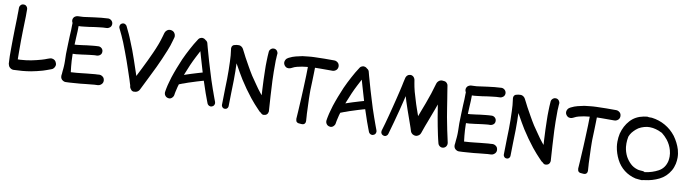

<svg xmlns="http://www.w3.org/2000/svg" viewBox="-34 -1496 8216 2287"><g transform="rotate(10 4074.0 -352.5)"><path d="M75.2 -5.9C80.1 2.9 88.9 10.7 99.6 17.6C109.4 23.4 119.1 26.4 129.9 26.4H131.8C168 25.4 203.1 23.4 237.3 20.5C272.5 17.6 307.6 12.7 342.8 6.8C365.2 2.9 388.7 -2 411.1 -7.8L478.5 -25.4C485.4 -27.3 492.2 -29.3 499 -32.2C505.9 -34.2 512.7 -36.1 519.5 -39.1C529.3 -42 539.1 -45.9 548.8 -49.8C558.6 -52.7 568.4 -56.6 578.1 -60.5C588.9 -63.5 597.7 -70.3 605.5 -81.1C612.3 -90.8 617.2 -100.6 619.1 -111.3C620.1 -114.3 620.1 -117.2 620.1 -120.1C620.1 -127.9 618.2 -135.7 614.3 -144.5C610.4 -156.2 603.5 -166 594.7 -172.9C585.9 -179.7 576.2 -183.6 564.5 -185.5C561.5 -186.5 558.6 -186.5 555.7 -186.5C546.9 -186.5 538.1 -184.6 530.3 -181.6C521.5 -178.7 513.7 -175.8 504.9 -172.9L479.5 -163.1C473.6 -161.1 467.8 -159.2 460.9 -157.2C455.1 -155.3 449.2 -153.3 442.4 -151.4C422.9 -145.5 403.3 -140.6 382.8 -135.7C362.3 -130.9 341.8 -126 321.3 -122.1C299.8 -118.2 278.3 -115.2 257.8 -112.3C236.3 -109.4 214.8 -107.4 192.4 -106.4C182.6 -105.5 172.9 -105.5 162.1 -105.5H161.1C160.2 -133.8 160.2 -162.1 160.2 -190.4V-263.7V-337.9C161.1 -374 161.1 -410.2 162.1 -446.3L165 -554.7C166 -566.4 166 -578.1 166 -589.8C166 -602.5 166 -614.3 167 -626V-712.9C167 -720.7 165 -728.5 160.2 -737.3C155.3 -745.1 149.4 -751 142.6 -755.9C135.7 -759.8 127 -761.7 118.2 -761.7C108.4 -761.7 99.6 -759.8 92.8 -755.9C85.9 -751 80.1 -745.1 75.2 -737.3C70.3 -728.5 68.4 -720.7 68.4 -712.9V-669.9C67.4 -655.3 67.4 -641.6 67.4 -627.9V-592.8C66.4 -580.1 66.4 -568.4 66.4 -556.6L63.5 -448.2L61.5 -338.9C60.5 -303.7 60.5 -268.6 60.5 -233.4V-127L64.5 -37.1C65.4 -30.3 67.4 -24.4 70.3 -17.6C71.3 -13.7 73.2 -9.8 75.2 -5.9Z M713.9 30.3C718.8 39.1 726.6 46.9 737.3 52.7C747.1 58.6 756.8 61.5 766.6 61.5H767.6C797.9 60.5 828.1 59.6 858.4 56.6C887.7 54.7 918 52.7 948.2 49.8C968.8 46.9 989.3 44.9 1009.8 43L1071.3 37.1L1090.8 35.2C1096.7 34.2 1102.5 34.2 1109.4 33.2C1117.2 32.2 1125 32.2 1131.8 32.2C1139.6 31.2 1147.5 31.2 1154.3 31.2C1165 30.3 1174.8 27.3 1184.6 20.5C1195.3 13.7 1202.1 5.9 1207 -2.9C1211.9 -11.7 1213.9 -20.5 1213.9 -31.2V-34.2C1212.9 -45.9 1210 -56.6 1205.1 -65.4C1199.2 -74.2 1191.4 -81.1 1180.7 -86.9C1171.9 -91.8 1162.1 -94.7 1152.3 -94.7H1149.4L1124 -92.8C1115.2 -91.8 1107.4 -91.8 1098.6 -91.8L1079.1 -89.8C1072.3 -88.9 1065.4 -88.9 1058.6 -87.9L997.1 -82C976.6 -79.1 956.1 -77.1 935.5 -75.2L877 -69.3L818.4 -65.4C815.4 -65.4 812.5 -65.4 809.6 -64.5C806.6 -86.9 803.7 -109.4 801.8 -131.8C796.9 -176.8 794.9 -222.7 793.9 -269.5V-285.2H800.8C807.6 -285.2 815.4 -285.2 822.3 -286.1C827.1 -287.1 833 -287.1 838.9 -287.1L854.5 -289.1L904.3 -294.9C920.9 -297.9 937.5 -299.8 954.1 -301.8L1001 -307.6C1015.6 -309.6 1031.2 -311.5 1046.9 -312.5C1052.7 -312.5 1058.6 -312.5 1064.5 -313.5H1082C1091.8 -314.5 1101.6 -317.4 1110.4 -322.3C1119.1 -327.1 1126 -334 1130.9 -341.8C1135.7 -349.6 1137.7 -359.4 1137.7 -370.1C1137.7 -380.9 1135.7 -389.6 1130.9 -397.5C1126 -406.2 1119.1 -413.1 1110.4 -418C1101.6 -422.9 1093.8 -425.8 1085 -425.8H1082C1058.6 -424.8 1035.2 -423.8 1010.7 -420.9C987.3 -418 963.9 -416 939.5 -413.1C922.9 -410.2 907.2 -408.2 890.6 -406.2L841.8 -400.4C836.9 -399.4 832 -399.4 827.1 -398.4C822.3 -398.4 817.4 -398.4 812.5 -397.5C806.6 -397.5 801.8 -397.5 796.9 -396.5C797.9 -425.8 799.8 -455.1 800.8 -484.4C801.8 -496.1 801.8 -507.8 802.7 -520.5C803.7 -532.2 803.7 -543.9 804.7 -556.6C805.7 -576.2 805.7 -595.7 805.7 -615.2V-622.1C814.5 -622.1 824.2 -622.1 834 -623L853.5 -625C859.4 -626 865.2 -626 872.1 -627C890.6 -628.9 910.2 -630.9 929.7 -633.8C949.2 -636.7 968.8 -639.6 987.3 -642.6C1005.9 -645.5 1023.4 -647.5 1042 -649.4C1059.6 -652.3 1077.1 -654.3 1095.7 -655.3C1102.5 -656.2 1110.4 -656.2 1117.2 -656.2C1124 -657.2 1131.8 -657.2 1138.7 -657.2C1148.4 -657.2 1158.2 -660.2 1167 -666C1176.8 -670.9 1183.6 -677.7 1188.5 -685.5C1193.4 -694.3 1196.3 -704.1 1196.3 -714.8C1196.3 -725.6 1193.4 -735.4 1188.5 -743.2C1183.6 -752 1176.8 -758.8 1167 -764.6C1158.2 -769.5 1149.4 -772.5 1140.6 -772.5H1138.7C1110.4 -771.5 1083 -769.5 1054.7 -766.6C1027.3 -763.7 1000 -760.7 971.7 -756.8C953.1 -753.9 933.6 -752 914.1 -749L857.4 -741.2C851.6 -740.2 845.7 -740.2 840.8 -739.3C835 -738.3 829.1 -738.3 823.2 -738.3C815.4 -737.3 807.6 -737.3 799.8 -737.3C792 -736.3 784.2 -736.3 776.4 -736.3C766.6 -735.4 756.8 -732.4 748 -727.5C738.3 -722.7 731.4 -715.8 726.6 -707C721.7 -698.2 718.8 -689.5 718.8 -678.7C718.8 -668 721.7 -658.2 726.6 -649.4C727.5 -648.4 727.5 -647.5 728.5 -646.5C728.5 -636.7 728.5 -627 727.5 -617.2C727.5 -598.6 727.5 -579.1 726.6 -559.6C725.6 -547.9 725.6 -536.1 724.6 -523.4L722.7 -488.3C721.7 -451.2 719.7 -414.1 718.8 -377.9C717.8 -341.8 716.8 -304.7 715.8 -268.6C715.8 -239.3 716.8 -210 717.8 -181.6V-177.7V-150.4C716.8 -140.6 716.8 -130.9 716.8 -122.1C715.8 -112.3 715.8 -102.5 714.8 -93.8C713.9 -84 712.9 -74.2 711.9 -65.4C711.9 -61.5 711.9 -57.6 710.9 -53.7C710.9 -49.8 710.9 -45.9 710 -43C709 -38.1 709 -32.2 709 -27.3L707 -15.6C706.1 -10.7 706.1 -5.9 706.1 -1C706.1 10.7 709 21.5 713.9 30.3Z M1544.9 3.9C1545.9 4.9 1546.9 6.8 1547.9 7.8C1550.8 12.7 1554.7 17.6 1559.6 22.5C1565.4 27.3 1572.3 31.2 1579.1 32.2C1582 33.2 1584 33.2 1586.9 33.2C1589.8 33.2 1593.8 33.2 1596.7 32.2H1604.5C1615.2 31.2 1625 27.3 1635.7 20.5C1645.5 13.7 1652.3 4.9 1657.2 -4.9C1681.6 -54.7 1707 -104.5 1731.4 -154.3L1804.7 -303.7C1821.3 -339.8 1837.9 -375 1853.5 -411.1C1869.1 -447.3 1884.8 -483.4 1899.4 -520.5L1922.9 -583C1927.7 -600.6 1933.6 -618.2 1938.5 -634.8C1943.4 -651.4 1948.2 -668.9 1953.1 -685.5C1954.1 -690.4 1955.1 -696.3 1955.1 -701.2C1955.1 -707 1954.1 -712.9 1952.1 -719.7C1948.2 -731.4 1942.4 -741.2 1934.6 -749C1927.7 -755.9 1918 -761.7 1905.3 -764.6C1899.4 -765.6 1893.6 -766.6 1887.7 -766.6C1882.8 -766.6 1877 -765.6 1872.1 -764.6C1861.3 -761.7 1852.5 -755.9 1843.8 -747.1C1835 -738.3 1829.1 -728.5 1826.2 -717.8C1822.3 -703.1 1818.4 -687.5 1813.5 -672.9C1809.6 -658.2 1804.7 -642.6 1799.8 -627.9L1790 -598.6C1786.1 -588.9 1782.2 -579.1 1779.3 -569.3C1765.6 -533.2 1751 -498 1735.4 -463.9C1719.7 -429.7 1704.1 -394.5 1687.5 -360.4L1636.7 -256.8C1620.1 -222.7 1602.5 -189.5 1585.9 -156.2C1583 -165 1580.1 -174.8 1577.1 -183.6C1559.6 -237.3 1542 -290 1523.4 -342.8C1510.7 -378.9 1498 -416 1484.4 -452.1C1470.7 -488.3 1456.1 -523.4 1441.4 -559.6C1436.5 -572.3 1431.6 -584 1426.8 -595.7C1421.9 -608.4 1416 -620.1 1411.1 -631.8L1368.2 -721.7C1365.2 -728.5 1359.4 -733.4 1352.5 -738.3C1345.7 -743.2 1338.9 -745.1 1331.1 -746.1C1324.2 -746.1 1316.4 -744.1 1309.6 -741.2C1301.8 -737.3 1295.9 -732.4 1292 -726.6C1288.1 -719.7 1286.1 -712.9 1285.2 -704.1V-701.2C1285.2 -694.3 1286.1 -687.5 1289.1 -682.6C1295.9 -668 1302.7 -654.3 1309.6 -639.6C1316.4 -625 1323.2 -611.3 1330.1 -596.7C1335 -585 1339.8 -573.2 1344.7 -562.5L1360.4 -527.3C1375 -492.2 1388.7 -457 1401.4 -420.9C1415 -385.7 1427.7 -350.6 1440.4 -314.5C1453.1 -278.3 1464.8 -242.2 1477.5 -206.1C1489.3 -169.9 1501 -133.8 1513.7 -97.7L1529.3 -46.9C1530.3 -42 1532.2 -38.1 1534.2 -33.2V-27.3C1535.2 -14.6 1539.1 -4.9 1544.9 3.9Z M2462.9 -22.5 2478.5 18.6C2481.4 25.4 2485.4 32.2 2492.2 37.1C2499 43 2506.8 45.9 2513.7 46.9C2516.6 47.9 2518.6 47.9 2520.5 47.9C2526.4 47.9 2532.2 46.9 2537.1 43.9C2545.9 41 2551.8 37.1 2556.6 30.3C2561.5 24.4 2564.5 17.6 2565.4 8.8C2566.4 5.9 2566.4 3.9 2566.4 1C2566.4 -4.9 2565.4 -9.8 2563.5 -14.6C2558.6 -27.3 2553.7 -41 2548.8 -53.7C2543.9 -67.4 2539.1 -81.1 2534.2 -93.8L2522.5 -127L2510.7 -159.2L2475.6 -262.7C2464.8 -297.9 2454.1 -333 2443.4 -367.2C2431.6 -403.3 2420.9 -440.4 2410.2 -476.6C2399.4 -513.7 2389.6 -550.8 2378.9 -586.9C2374 -603.5 2369.1 -621.1 2364.3 -638.7C2359.4 -656.2 2355.5 -673.8 2350.6 -690.4C2348.6 -697.3 2344.7 -704.1 2337.9 -710.9C2334 -714.8 2330.1 -717.8 2325.2 -719.7C2322.3 -722.7 2319.3 -724.6 2316.4 -727.5C2307.6 -734.4 2298.8 -737.3 2289.1 -738.3C2287.1 -739.3 2285.2 -739.3 2283.2 -739.3C2275.4 -739.3 2267.6 -737.3 2258.8 -733.4C2249 -729.5 2241.2 -723.6 2236.3 -714.8C2208 -671.9 2181.6 -627.9 2158.2 -583C2133.8 -538.1 2111.3 -492.2 2089.8 -445.3C2073.2 -407.2 2057.6 -368.2 2043 -330.1C2028.3 -291 2013.7 -252 2001 -212.9C1994.1 -190.4 1987.3 -167 1981.4 -144.5C1974.6 -122.1 1969.7 -99.6 1964.8 -76.2C1962.9 -67.4 1960.9 -59.6 1960 -50.8C1959 -42 1958 -34.2 1956.1 -25.4V-18.6C1956.1 -11.7 1958 -3.9 1960.9 3.9C1965.8 13.7 1971.7 21.5 1979.5 27.3C1987.3 33.2 1997.1 37.1 2007.8 38.1C2010.7 39.1 2013.7 39.1 2016.6 39.1C2023.4 39.1 2030.3 37.1 2037.1 34.2C2045.9 30.3 2052.7 23.4 2059.6 14.6C2066.4 5.9 2070.3 -2.9 2071.3 -12.7C2072.3 -19.5 2073.2 -25.4 2074.2 -32.2L2078.1 -51.8C2082 -73.2 2086.9 -93.8 2092.8 -114.3L2102.5 -146.5C2104.5 -147.5 2106.4 -147.5 2108.4 -148.4L2143.6 -162.1C2148.4 -164.1 2154.3 -166 2159.2 -167C2174.8 -172.9 2190.4 -178.7 2207 -184.6L2255.9 -200.2C2273.4 -206.1 2291 -211.9 2307.6 -216.8L2360.4 -232.4C2369.1 -234.4 2377 -236.3 2385.7 -239.3H2387.7L2435.5 -96.7C2439.5 -85.9 2443.4 -74.2 2448.2 -62.5C2453.1 -49.8 2458 -36.1 2462.9 -22.5ZM2150.4 -287.1C2165 -323.2 2179.7 -360.4 2195.3 -396.5C2210 -430.7 2226.6 -463.9 2243.2 -497.1C2256.8 -524.4 2271.5 -551.8 2286.1 -579.1C2293 -553.7 2300.8 -528.3 2307.6 -503.9C2323.2 -449.2 2338.9 -394.5 2355.5 -340.8L2357.4 -334C2340.8 -329.1 2323.2 -324.2 2306.6 -319.3C2279.3 -311.5 2252.9 -303.7 2226.6 -294.9C2210 -290 2192.4 -284.2 2175.8 -278.3C2165 -274.4 2153.3 -270.5 2142.6 -266.6C2145.5 -273.4 2147.5 -280.3 2150.4 -287.1Z M2907.2 -231.4C2931.6 -199.2 2956.1 -166 2980.5 -133.8C2989.3 -123 2998 -113.3 3006.8 -102.5C3015.6 -91.8 3024.4 -82 3033.2 -71.3C3043.9 -58.6 3055.7 -45.9 3068.4 -33.2L3103.5 3.9C3108.4 8.8 3113.3 12.7 3120.1 15.6C3126 22.5 3132.8 28.3 3139.6 32.2C3144.5 35.2 3150.4 37.1 3157.2 37.1C3160.2 37.1 3163.1 37.1 3166 36.1C3176.8 35.2 3185.5 32.2 3192.4 27.3C3199.2 22.5 3205.1 15.6 3209 6.8C3211.9 -1 3213.9 -8.8 3214.8 -16.6C3214.8 -17.6 3214.8 -19.5 3213.9 -20.5C3209 -80.1 3205.1 -140.6 3202.1 -200.2C3198.2 -259.8 3195.3 -319.3 3192.4 -379.9C3191.4 -416 3190.4 -453.1 3189.5 -489.3V-626C3190.4 -635.7 3190.4 -645.5 3191.4 -654.3C3191.4 -662.1 3191.4 -669.9 3192.4 -678.7C3193.4 -686.5 3193.4 -694.3 3194.3 -703.1C3195.3 -705.1 3195.3 -707 3195.3 -710C3195.3 -716.8 3193.4 -722.7 3190.4 -729.5C3186.5 -738.3 3181.6 -746.1 3174.8 -751C3168 -756.8 3159.2 -760.7 3149.4 -761.7H3141.6C3134.8 -761.7 3127.9 -760.7 3122.1 -757.8C3114.3 -754.9 3107.4 -749 3100.6 -741.2C3093.8 -733.4 3090.8 -724.6 3089.8 -715.8L3085.9 -657.2C3085 -647.5 3085 -637.7 3085 -627.9C3084 -618.2 3084 -608.4 3084 -598.6C3083 -580.1 3083 -561.5 3083 -543C3083 -524.4 3083 -505.9 3084 -487.3C3085 -450.2 3085.9 -413.1 3086.9 -375L3092.8 -248L3096.7 -189.5L3079.1 -210C3054.7 -240.2 3032.2 -270.5 3010.7 -302.7C2988.3 -334 2966.8 -365.2 2945.3 -397.5C2924.8 -430.7 2904.3 -463.9 2885.7 -498C2867.2 -531.2 2847.7 -565.4 2829.1 -599.6C2820.3 -615.2 2812.5 -630.9 2804.7 -647.5C2795.9 -663.1 2788.1 -678.7 2780.3 -694.3C2775.4 -704.1 2767.6 -711.9 2757.8 -718.8C2748 -725.6 2738.3 -728.5 2727.5 -729.5C2723.6 -729.5 2719.7 -729.5 2716.8 -728.5H2711.9C2707 -728.5 2703.1 -728.5 2699.2 -727.5C2697.3 -726.6 2695.3 -726.6 2692.4 -726.6L2686.5 -724.6H2684.6C2684.6 -723.6 2684.6 -723.6 2683.6 -723.6H2680.7C2677.7 -722.7 2675.8 -722.7 2673.8 -721.7C2667 -720.7 2661.1 -717.8 2656.2 -713.9C2650.4 -709 2646.5 -703.1 2643.6 -696.3C2641.6 -691.4 2640.6 -685.5 2640.6 -679.7V-675.8C2641.6 -662.1 2643.6 -648.4 2645.5 -633.8C2647.5 -620.1 2649.4 -606.4 2650.4 -591.8L2654.3 -521.5C2656.2 -485.4 2657.2 -450.2 2657.2 -414.1V-306.6C2656.2 -270.5 2655.3 -235.4 2654.3 -199.2C2653.3 -163.1 2653.3 -127 2652.3 -90.8C2651.4 -74.2 2651.4 -58.6 2651.4 -43C2651.4 -26.4 2651.4 -10.7 2650.4 5.9C2650.4 12.7 2652.3 18.6 2656.2 25.4C2660.2 32.2 2665 37.1 2670.9 41C2676.8 43.9 2683.6 45.9 2691.4 45.9C2699.2 45.9 2706.1 43.9 2711.9 41C2717.8 37.1 2722.7 32.2 2726.6 25.4C2729.5 18.6 2731.4 12.7 2731.4 5.9L2734.4 -149.4L2738.3 -305.7V-415L2735.4 -511.7C2740.2 -502.9 2746.1 -493.2 2751 -484.4C2779.3 -432.6 2808.6 -382.8 2838.9 -333C2861.3 -298.8 2883.8 -264.6 2907.2 -231.4Z M3302.7 -589.8C3309.6 -580.1 3317.4 -572.3 3326.2 -567.4C3334 -563.5 3342.8 -561.5 3353.5 -561.5H3357.4C3369.1 -562.5 3379.9 -565.4 3388.7 -570.3L3396.5 -574.2C3414.1 -584 3432.6 -590.8 3452.1 -595.7C3471.7 -600.6 3491.2 -604.5 3511.7 -608.4C3532.2 -611.3 3553.7 -614.3 3575.2 -616.2H3580.1C3579.1 -582 3579.1 -546.9 3578.1 -511.7C3577.1 -460 3575.2 -409.2 3572.3 -357.4C3571.3 -321.3 3569.3 -286.1 3567.4 -251C3565.4 -214.8 3563.5 -179.7 3561.5 -144.5C3560.5 -131.8 3560.5 -120.1 3559.6 -108.4L3557.6 -73.2L3554.7 -29.3C3553.7 -14.6 3552.7 1 3551.8 15.6C3551.8 19.5 3552.7 23.4 3553.7 27.3C3553.7 32.2 3554.7 37.1 3556.6 42C3559.6 47.9 3563.5 52.7 3569.3 56.6C3575.2 60.5 3581.1 62.5 3586.9 63.5H3591.8C3592.8 64.5 3594.7 64.5 3596.7 64.5H3601.6C3604.5 65.4 3607.4 65.4 3610.4 65.4C3613.3 65.4 3616.2 65.4 3619.1 66.4H3629.9C3632.8 66.4 3636.7 66.4 3640.6 65.4C3641.6 64.5 3642.6 64.5 3643.6 64.5C3644.5 63.5 3645.5 63.5 3646.5 63.5C3653.3 61.5 3658.2 57.6 3662.1 51.8C3667 45.9 3668.9 40 3669.9 33.2V29.3C3670.9 26.4 3670.9 23.4 3670.9 20.5L3668.9 -8.8C3668 -19.5 3668 -29.3 3667 -39.1L3665 -64.5C3665 -73.2 3665 -82 3664.1 -90.8L3661.1 -169.9L3658.2 -249C3658.2 -271.5 3658.2 -293 3657.2 -315.4V-346.7V-353.5C3659.2 -389.6 3660.2 -424.8 3661.1 -460.9C3662.1 -497.1 3663.1 -532.2 3664.1 -568.4C3665 -585 3665 -600.6 3665 -617.2V-622.1C3685.5 -623 3705.1 -623 3725.6 -623H3877.9C3888.7 -623 3898.4 -626 3908.2 -631.8C3918.9 -637.7 3926.8 -645.5 3931.6 -654.3C3936.5 -663.1 3939.5 -673.8 3939.5 -685.5C3939.5 -697.3 3936.5 -708 3931.6 -716.8C3926.8 -725.6 3918.9 -733.4 3908.2 -739.3C3898.4 -745.1 3888.7 -748 3877.9 -748H3755.9C3715.8 -747.1 3674.8 -746.1 3634.8 -745.1C3611.3 -744.1 3587.9 -743.2 3564.5 -740.2C3541 -738.3 3517.6 -735.4 3494.1 -732.4C3467.8 -727.5 3441.4 -721.7 3416 -714.8C3389.6 -708 3365.2 -699.2 3340.8 -686.5C3337.9 -685.5 3334 -683.6 3331.1 -681.6L3322.3 -675.8C3313.5 -670.9 3305.7 -663.1 3300.8 -652.3C3295.9 -642.6 3293 -632.8 3293 -623V-621.1C3293 -610.4 3295.9 -600.6 3302.7 -589.8Z M4415 -22.5 4430.7 18.6C4433.6 25.4 4437.5 32.2 4444.3 37.1C4451.2 43 4459 45.9 4465.8 46.9C4468.8 47.9 4470.7 47.9 4472.7 47.9C4478.5 47.9 4484.4 46.9 4489.3 43.9C4498 41 4503.9 37.1 4508.8 30.3C4513.7 24.4 4516.6 17.6 4517.6 8.8C4518.6 5.9 4518.6 3.9 4518.6 1C4518.6 -4.9 4517.6 -9.8 4515.6 -14.6C4510.7 -27.3 4505.9 -41 4501 -53.7C4496.1 -67.4 4491.2 -81.1 4486.3 -93.8L4474.6 -127L4462.9 -159.2L4427.7 -262.7C4417 -297.9 4406.2 -333 4395.5 -367.2C4383.8 -403.3 4373 -440.4 4362.3 -476.6C4351.6 -513.7 4341.8 -550.8 4331.1 -586.9C4326.2 -603.5 4321.3 -621.1 4316.4 -638.7C4311.5 -656.2 4307.6 -673.8 4302.7 -690.4C4300.8 -697.3 4296.9 -704.1 4290 -710.9C4286.1 -714.8 4282.2 -717.8 4277.3 -719.7C4274.4 -722.7 4271.5 -724.6 4268.6 -727.5C4259.8 -734.4 4251 -737.3 4241.2 -738.3C4239.3 -739.3 4237.3 -739.3 4235.4 -739.3C4227.5 -739.3 4219.7 -737.3 4210.9 -733.4C4201.2 -729.5 4193.4 -723.6 4188.5 -714.8C4160.2 -671.9 4133.8 -627.9 4110.4 -583C4085.9 -538.1 4063.5 -492.2 4042 -445.3C4025.4 -407.2 4009.8 -368.2 3995.1 -330.1C3980.5 -291 3965.8 -252 3953.1 -212.9C3946.3 -190.4 3939.5 -167 3933.6 -144.5C3926.8 -122.1 3921.9 -99.6 3917 -76.2C3915 -67.4 3913.1 -59.6 3912.1 -50.8C3911.1 -42 3910.2 -34.2 3908.2 -25.4V-18.6C3908.2 -11.7 3910.2 -3.9 3913.1 3.9C3918 13.7 3923.8 21.5 3931.6 27.3C3939.5 33.2 3949.2 37.1 3960 38.1C3962.9 39.1 3965.8 39.1 3968.8 39.1C3975.6 39.1 3982.4 37.1 3989.3 34.2C3998 30.3 4004.9 23.4 4011.7 14.6C4018.6 5.9 4022.5 -2.9 4023.4 -12.7C4024.4 -19.5 4025.4 -25.4 4026.4 -32.2L4030.3 -51.8C4034.2 -73.2 4039.1 -93.8 4044.9 -114.3L4054.7 -146.5C4056.6 -147.5 4058.6 -147.5 4060.5 -148.4L4095.7 -162.1C4100.6 -164.1 4106.4 -166 4111.3 -167C4127 -172.9 4142.6 -178.7 4159.2 -184.6L4208 -200.2C4225.6 -206.1 4243.2 -211.9 4259.8 -216.8L4312.5 -232.4C4321.3 -234.4 4329.1 -236.3 4337.9 -239.3H4339.8L4387.7 -96.7C4391.6 -85.9 4395.5 -74.2 4400.4 -62.5C4405.3 -49.8 4410.2 -36.1 4415 -22.5ZM4102.5 -287.1C4117.2 -323.2 4131.8 -360.4 4147.5 -396.5C4162.1 -430.7 4178.7 -463.9 4195.3 -497.1C4209 -524.4 4223.6 -551.8 4238.3 -579.1C4245.1 -553.7 4252.9 -528.3 4259.8 -503.9C4275.4 -449.2 4291 -394.5 4307.6 -340.8L4309.6 -334C4293 -329.1 4275.4 -324.2 4258.8 -319.3C4231.4 -311.5 4205.1 -303.7 4178.7 -294.9C4162.1 -290 4144.5 -284.2 4127.9 -278.3C4117.2 -274.4 4105.5 -270.5 4094.7 -266.6C4097.7 -273.4 4099.6 -280.3 4102.5 -287.1Z M4920.9 -80.1C4921.9 -79.1 4921.9 -77.1 4921.9 -76.2C4924.8 -67.4 4929.7 -60.5 4934.6 -54.7C4941.4 -45.9 4951.2 -40 4962.9 -36.1C4970.7 -33.2 4978.5 -32.2 4986.3 -32.2C4989.3 -32.2 4993.2 -32.2 4997.1 -33.2C5007.8 -36.1 5017.6 -41 5027.3 -48.8C5036.1 -57.6 5043 -66.4 5045.9 -77.1C5050.8 -88.9 5054.7 -100.6 5058.6 -113.3C5063.5 -125 5067.4 -136.7 5071.3 -149.4C5075.2 -159.2 5079.1 -168.9 5082 -178.7C5085.9 -189.5 5089.8 -199.2 5093.8 -209C5104.5 -239.3 5116.2 -269.5 5127.9 -299.8C5138.7 -330.1 5150.4 -360.4 5162.1 -390.6C5168.9 -409.2 5174.8 -426.8 5181.6 -445.3L5188.5 -404.3L5206.1 -295.9C5212.9 -260.7 5218.8 -225.6 5225.6 -189.5L5247.1 -84C5251 -68.4 5254.9 -52.7 5257.8 -37.1L5269.5 9.8C5271.5 18.6 5276.4 27.3 5283.2 34.2C5290 42 5298.8 46.9 5307.6 49.8C5312.5 50.8 5316.4 51.8 5321.3 51.8C5326.2 51.8 5331.1 50.8 5336.9 49.8C5346.7 46.9 5354.5 43 5361.3 36.1C5368.2 29.3 5373 21.5 5376 10.7C5377 5.9 5377.9 2 5377.9 -2V-5.9C5377.9 -9.8 5377.9 -13.7 5377 -17.6C5365.2 -67.4 5354.5 -116.2 5344.7 -166C5334 -215.8 5324.2 -266.6 5315.4 -316.4C5309.6 -351.6 5303.7 -386.7 5297.9 -422.9C5292 -459 5286.1 -494.1 5281.2 -529.3L5275.4 -564.5C5273.4 -577.1 5271.5 -588.9 5269.5 -600.6C5267.6 -615.2 5265.6 -628.9 5262.7 -643.6C5260.7 -658.2 5258.8 -672.9 5255.9 -687.5C5254.9 -696.3 5251 -705.1 5244.1 -712.9C5237.3 -721.7 5229.5 -727.5 5220.7 -730.5C5215.8 -732.4 5210.9 -733.4 5205.1 -733.4H5201.2C5194.3 -734.4 5188.5 -735.4 5182.6 -735.4C5177.7 -735.4 5171.9 -734.4 5167 -733.4C5156.2 -730.5 5146.5 -724.6 5137.7 -715.8C5128.9 -707 5123 -697.3 5120.1 -686.5C5108.4 -644.5 5095.7 -602.5 5082 -560.5C5067.4 -518.6 5052.7 -477.5 5038.1 -435.5C5027.3 -405.3 5015.6 -376 5003.9 -345.7C4994.1 -320.3 4984.4 -293.9 4974.6 -267.6L4943.4 -356.4C4932.6 -387.7 4921.9 -418.9 4913.1 -451.2C4903.3 -482.4 4893.6 -513.7 4884.8 -545.9C4882.8 -554.7 4880.9 -564.5 4877.9 -574.2C4875 -584 4873 -593.8 4871.1 -603.5C4868.2 -617.2 4866.2 -630.9 4863.3 -645.5C4860.4 -660.2 4858.4 -673.8 4856.4 -687.5C4854.5 -696.3 4850.6 -705.1 4843.8 -713.9C4836.9 -722.7 4830.1 -728.5 4821.3 -731.4C4815.4 -734.4 4808.6 -735.4 4801.8 -735.4C4798.8 -735.4 4795.9 -735.4 4793 -734.4C4782.2 -733.4 4773.4 -729.5 4766.6 -723.6C4758.8 -717.8 4752.9 -710 4749 -700.2C4746.1 -695.3 4745.1 -690.4 4744.1 -685.5C4743.2 -682.6 4743.2 -680.7 4742.2 -677.7L4732.4 -634.8C4729.5 -620.1 4726.6 -606.4 4723.6 -591.8C4720.7 -580.1 4718.8 -568.4 4715.8 -557.6C4712.9 -545.9 4710.9 -534.2 4708 -523.4C4700.2 -489.3 4692.4 -456.1 4683.6 -421.9C4675.8 -387.7 4667 -354.5 4658.2 -320.3L4631.8 -217.8L4604.5 -116.2L4577.1 -22.5C4576.2 -18.6 4576.2 -14.6 4576.2 -11.7C4576.2 -7.8 4576.2 -3.9 4577.1 1C4580.1 8.8 4583 15.6 4587.9 20.5C4592.8 25.4 4599.6 29.3 4608.4 32.2C4613.3 33.2 4617.2 34.2 4622.1 34.2C4625 34.2 4627.9 34.2 4630.9 33.2C4637.7 31.2 4644.5 27.3 4650.4 21.5C4656.2 15.6 4660.2 8.8 4662.1 2C4676.8 -47.9 4690.4 -97.7 4704.1 -147.5C4717.8 -197.3 4731.4 -248 4744.1 -297.9C4752.9 -332 4760.7 -366.2 4769.5 -400.4C4776.4 -425.8 4782.2 -451.2 4788.1 -476.6C4793 -456.1 4798.8 -436.5 4805.7 -417L4837.9 -320.3C4847.7 -291 4857.4 -262.7 4868.2 -234.4C4878.9 -206.1 4888.7 -176.8 4898.4 -148.4C4902.3 -136.7 4906.2 -125 4910.2 -114.3C4913.1 -103.5 4917 -91.8 4920.9 -80.1Z M5470.7 30.3C5475.6 39.1 5483.4 46.9 5494.1 52.7C5503.9 58.6 5513.7 61.5 5523.4 61.5H5524.4C5554.7 60.5 5585 59.6 5615.2 56.6C5644.5 54.7 5674.8 52.7 5705.1 49.8C5725.6 46.9 5746.1 44.9 5766.6 43L5828.1 37.1L5847.7 35.2C5853.5 34.2 5859.4 34.2 5866.2 33.2C5874 32.2 5881.8 32.2 5888.7 32.2C5896.5 31.2 5904.3 31.2 5911.1 31.2C5921.9 30.3 5931.6 27.3 5941.4 20.5C5952.1 13.7 5959 5.9 5963.9 -2.9C5968.8 -11.7 5970.7 -20.5 5970.7 -31.2V-34.2C5969.7 -45.9 5966.8 -56.6 5961.9 -65.4C5956.1 -74.2 5948.2 -81.1 5937.5 -86.9C5928.7 -91.8 5918.9 -94.7 5909.2 -94.7H5906.2L5880.9 -92.8C5872.1 -91.8 5864.3 -91.8 5855.5 -91.8L5835.9 -89.8C5829.1 -88.9 5822.3 -88.9 5815.4 -87.9L5753.9 -82C5733.4 -79.1 5712.9 -77.1 5692.4 -75.2L5633.8 -69.3L5575.2 -65.4C5572.3 -65.4 5569.3 -65.4 5566.4 -64.5C5563.5 -86.9 5560.5 -109.4 5558.6 -131.8C5553.7 -176.8 5551.8 -222.7 5550.8 -269.5V-285.2H5557.6C5564.5 -285.2 5572.3 -285.2 5579.1 -286.1C5584 -287.1 5589.8 -287.1 5595.7 -287.1L5611.3 -289.1L5661.1 -294.9C5677.7 -297.9 5694.3 -299.8 5710.9 -301.8L5757.8 -307.6C5772.5 -309.6 5788.1 -311.5 5803.7 -312.5C5809.6 -312.5 5815.4 -312.5 5821.3 -313.5H5838.9C5848.6 -314.5 5858.4 -317.4 5867.2 -322.3C5876 -327.1 5882.8 -334 5887.7 -341.8C5892.6 -349.6 5894.5 -359.4 5894.5 -370.1C5894.5 -380.9 5892.6 -389.6 5887.7 -397.5C5882.8 -406.2 5876 -413.1 5867.2 -418C5858.4 -422.9 5850.6 -425.8 5841.8 -425.8H5838.9C5815.4 -424.8 5792 -423.8 5767.6 -420.9C5744.1 -418 5720.7 -416 5696.3 -413.1C5679.7 -410.2 5664.1 -408.2 5647.5 -406.2L5598.6 -400.4C5593.8 -399.4 5588.9 -399.4 5584 -398.4C5579.1 -398.4 5574.2 -398.4 5569.3 -397.5C5563.5 -397.5 5558.6 -397.5 5553.7 -396.5C5554.7 -425.8 5556.6 -455.1 5557.6 -484.4C5558.6 -496.1 5558.6 -507.8 5559.6 -520.5C5560.5 -532.2 5560.5 -543.9 5561.5 -556.6C5562.5 -576.2 5562.5 -595.7 5562.5 -615.2V-622.1C5571.3 -622.1 5581.1 -622.1 5590.8 -623L5610.4 -625C5616.2 -626 5622.1 -626 5628.9 -627C5647.5 -628.9 5667 -630.9 5686.5 -633.8C5706.1 -636.7 5725.6 -639.6 5744.1 -642.6C5762.7 -645.5 5780.3 -647.5 5798.8 -649.4C5816.4 -652.3 5834 -654.3 5852.5 -655.3C5859.4 -656.2 5867.2 -656.2 5874 -656.2C5880.9 -657.2 5888.7 -657.2 5895.5 -657.2C5905.3 -657.2 5915 -660.2 5923.8 -666C5933.6 -670.9 5940.4 -677.7 5945.3 -685.5C5950.2 -694.3 5953.1 -704.1 5953.1 -714.8C5953.1 -725.6 5950.2 -735.4 5945.3 -743.2C5940.4 -752 5933.6 -758.8 5923.8 -764.6C5915 -769.5 5906.2 -772.5 5897.5 -772.5H5895.5C5867.2 -771.5 5839.8 -769.5 5811.5 -766.6C5784.2 -763.7 5756.8 -760.7 5728.5 -756.8C5710 -753.9 5690.4 -752 5670.9 -749L5614.3 -741.2C5608.4 -740.2 5602.5 -740.2 5597.7 -739.3C5591.8 -738.3 5585.9 -738.3 5580.1 -738.3C5572.3 -737.3 5564.5 -737.3 5556.6 -737.3C5548.8 -736.3 5541 -736.3 5533.2 -736.3C5523.4 -735.4 5513.7 -732.4 5504.9 -727.5C5495.1 -722.7 5488.3 -715.8 5483.4 -707C5478.5 -698.2 5475.6 -689.5 5475.6 -678.7C5475.6 -668 5478.5 -658.2 5483.4 -649.4C5484.4 -648.4 5484.4 -647.5 5485.4 -646.5C5485.4 -636.7 5485.4 -627 5484.4 -617.2C5484.4 -598.6 5484.4 -579.1 5483.4 -559.6C5482.4 -547.9 5482.4 -536.1 5481.4 -523.4L5479.5 -488.3C5478.5 -451.2 5476.6 -414.1 5475.6 -377.9C5474.6 -341.8 5473.6 -304.7 5472.7 -268.6C5472.7 -239.3 5473.6 -210 5474.6 -181.6V-177.7V-150.4C5473.6 -140.6 5473.6 -130.9 5473.6 -122.1C5472.7 -112.3 5472.7 -102.5 5471.7 -93.8C5470.7 -84 5469.7 -74.2 5468.8 -65.4C5468.8 -61.5 5468.8 -57.6 5467.8 -53.7C5467.8 -49.8 5467.8 -45.9 5466.8 -43C5465.8 -38.1 5465.8 -32.2 5465.8 -27.3L5463.9 -15.6C5462.9 -10.7 5462.9 -5.9 5462.9 -1C5462.9 10.7 5465.8 21.5 5470.7 30.3Z M6316.4 -231.4C6340.8 -199.2 6365.2 -166 6389.6 -133.8C6398.4 -123 6407.2 -113.3 6416 -102.5C6424.8 -91.8 6433.6 -82 6442.4 -71.3C6453.1 -58.6 6464.8 -45.9 6477.5 -33.2L6512.7 3.9C6517.6 8.8 6522.5 12.7 6529.3 15.6C6535.2 22.5 6542 28.3 6548.8 32.2C6553.7 35.2 6559.6 37.1 6566.4 37.1C6569.3 37.1 6572.3 37.1 6575.2 36.1C6585.9 35.2 6594.7 32.2 6601.6 27.3C6608.4 22.5 6614.3 15.6 6618.2 6.8C6621.1 -1 6623 -8.8 6624 -16.6C6624 -17.6 6624 -19.5 6623 -20.5C6618.2 -80.1 6614.3 -140.6 6611.3 -200.2C6607.4 -259.8 6604.5 -319.3 6601.6 -379.9C6600.6 -416 6599.6 -453.1 6598.6 -489.3V-626C6599.6 -635.7 6599.6 -645.5 6600.6 -654.3C6600.6 -662.1 6600.6 -669.9 6601.6 -678.7C6602.5 -686.5 6602.5 -694.3 6603.5 -703.1C6604.5 -705.1 6604.5 -707 6604.5 -710C6604.5 -716.8 6602.5 -722.7 6599.6 -729.5C6595.7 -738.3 6590.8 -746.1 6584 -751C6577.1 -756.8 6568.4 -760.7 6558.6 -761.7H6550.8C6543.9 -761.7 6537.1 -760.7 6531.2 -757.8C6523.4 -754.9 6516.6 -749 6509.8 -741.2C6502.9 -733.4 6500 -724.6 6499 -715.8L6495.1 -657.2C6494.1 -647.5 6494.1 -637.7 6494.1 -627.9C6493.2 -618.2 6493.2 -608.4 6493.2 -598.6C6492.2 -580.1 6492.2 -561.5 6492.2 -543C6492.2 -524.4 6492.2 -505.9 6493.2 -487.3C6494.1 -450.2 6495.1 -413.1 6496.1 -375L6502 -248L6505.9 -189.5L6488.3 -210C6463.9 -240.2 6441.4 -270.5 6419.9 -302.7C6397.5 -334 6376 -365.2 6354.5 -397.5C6334 -430.7 6313.5 -463.9 6294.9 -498C6276.4 -531.2 6256.8 -565.4 6238.3 -599.6C6229.5 -615.2 6221.7 -630.9 6213.9 -647.5C6205.1 -663.1 6197.3 -678.7 6189.5 -694.3C6184.6 -704.1 6176.8 -711.9 6167 -718.8C6157.2 -725.6 6147.5 -728.5 6136.7 -729.5C6132.8 -729.5 6128.9 -729.5 6126 -728.5H6121.1C6116.2 -728.5 6112.3 -728.5 6108.4 -727.5C6106.4 -726.6 6104.5 -726.6 6101.6 -726.6L6095.7 -724.6H6093.8C6093.8 -723.6 6093.8 -723.6 6092.8 -723.6H6089.8C6086.9 -722.7 6085 -722.7 6083 -721.7C6076.2 -720.7 6070.3 -717.8 6065.4 -713.9C6059.6 -709 6055.7 -703.1 6052.7 -696.3C6050.8 -691.4 6049.8 -685.5 6049.8 -679.7V-675.8C6050.8 -662.1 6052.7 -648.4 6054.7 -633.8C6056.6 -620.1 6058.6 -606.4 6059.6 -591.8L6063.5 -521.5C6065.4 -485.4 6066.4 -450.2 6066.4 -414.1V-306.6C6065.4 -270.5 6064.5 -235.4 6063.5 -199.2C6062.5 -163.1 6062.5 -127 6061.5 -90.8C6060.5 -74.2 6060.5 -58.6 6060.5 -43C6060.5 -26.4 6060.5 -10.7 6059.6 5.9C6059.6 12.7 6061.5 18.6 6065.4 25.4C6069.3 32.2 6074.2 37.1 6080.1 41C6085.9 43.9 6092.8 45.9 6100.6 45.9C6108.4 45.9 6115.2 43.9 6121.1 41C6127 37.1 6131.8 32.2 6135.7 25.4C6138.7 18.6 6140.6 12.7 6140.6 5.9L6143.6 -149.4L6147.5 -305.7V-415L6144.5 -511.7C6149.4 -502.9 6155.3 -493.2 6160.2 -484.4C6188.5 -432.6 6217.8 -382.8 6248 -333C6270.5 -298.8 6293 -264.6 6316.4 -231.4Z M6711.9 -589.8C6718.8 -580.1 6726.6 -572.3 6735.4 -567.4C6743.2 -563.5 6752 -561.5 6762.7 -561.5H6766.6C6778.3 -562.5 6789.1 -565.4 6797.9 -570.3L6805.7 -574.2C6823.2 -584 6841.8 -590.8 6861.3 -595.7C6880.9 -600.6 6900.4 -604.5 6920.9 -608.4C6941.4 -611.3 6962.9 -614.3 6984.4 -616.2H6989.3C6988.3 -582 6988.3 -546.9 6987.3 -511.7C6986.3 -460 6984.4 -409.2 6981.4 -357.4C6980.5 -321.3 6978.5 -286.1 6976.6 -251C6974.6 -214.8 6972.7 -179.7 6970.7 -144.5C6969.7 -131.8 6969.7 -120.1 6968.8 -108.4L6966.8 -73.2L6963.9 -29.3C6962.9 -14.6 6961.9 1 6960.9 15.6C6960.9 19.5 6961.9 23.4 6962.9 27.3C6962.9 32.2 6963.9 37.1 6965.8 42C6968.8 47.9 6972.7 52.7 6978.5 56.6C6984.4 60.5 6990.2 62.5 6996.1 63.5H7001C7002 64.5 7003.9 64.5 7005.9 64.5H7010.7C7013.7 65.4 7016.6 65.4 7019.5 65.4C7022.5 65.4 7025.4 65.4 7028.3 66.4H7039.1C7042 66.4 7045.9 66.4 7049.8 65.4C7050.8 64.5 7051.8 64.5 7052.7 64.5C7053.7 63.5 7054.7 63.5 7055.7 63.5C7062.5 61.5 7067.4 57.6 7071.3 51.8C7076.2 45.9 7078.1 40 7079.1 33.2V29.3C7080.1 26.4 7080.1 23.4 7080.1 20.5L7078.1 -8.8C7077.1 -19.5 7077.1 -29.3 7076.2 -39.1L7074.2 -64.5C7074.2 -73.2 7074.2 -82 7073.2 -90.8L7070.3 -169.9L7067.4 -249C7067.4 -271.5 7067.4 -293 7066.4 -315.4V-346.7V-353.5C7068.4 -389.6 7069.3 -424.8 7070.3 -460.9C7071.3 -497.1 7072.3 -532.2 7073.2 -568.4C7074.2 -585 7074.2 -600.6 7074.2 -617.2V-622.1C7094.7 -623 7114.3 -623 7134.8 -623H7287.1C7297.9 -623 7307.6 -626 7317.4 -631.8C7328.1 -637.7 7335.9 -645.5 7340.8 -654.3C7345.7 -663.1 7348.6 -673.8 7348.6 -685.5C7348.6 -697.3 7345.7 -708 7340.8 -716.8C7335.9 -725.6 7328.1 -733.4 7317.4 -739.3C7307.6 -745.1 7297.9 -748 7287.1 -748H7165C7125 -747.1 7084 -746.1 7043.9 -745.1C7020.5 -744.1 6997.1 -743.2 6973.6 -740.2C6950.2 -738.3 6926.8 -735.4 6903.3 -732.4C6877 -727.5 6850.6 -721.7 6825.2 -714.8C6798.8 -708 6774.4 -699.2 6750 -686.5C6747.1 -685.5 6743.2 -683.6 6740.2 -681.6L6731.4 -675.8C6722.7 -670.9 6714.8 -663.1 6710 -652.3C6705.1 -642.6 6702.1 -632.8 6702.1 -623V-621.1C6702.1 -610.4 6705.1 -600.6 6711.9 -589.8Z M7514.6 -51.8C7554.7 -20.5 7600.6 1 7653.3 13.7L7688.5 17.6L7723.6 20.5H7727.5C7734.4 20.5 7740.2 19.5 7745.1 16.6C7752.9 15.6 7759.8 14.6 7766.6 13.7C7826.2 6.8 7882.8 -9.8 7936.5 -36.1C7990.2 -62.5 8033.2 -103.5 8064.5 -157.2C8072.3 -170.9 8079.1 -184.6 8084 -199.2C8088.9 -212.9 8092.8 -227.5 8096.7 -242.2C8101.6 -267.6 8104.5 -292 8104.5 -316.4C8104.5 -348.6 8099.6 -380.9 8090.8 -412.1C8074.2 -466.8 8047.9 -517.6 8013.7 -565.4C7976.6 -613.3 7933.6 -650.4 7883.8 -678.7C7834 -707 7780.3 -724.6 7720.7 -732.4H7684.6C7679.7 -734.4 7673.8 -735.4 7668 -735.4H7662.1L7641.6 -732.4C7634.8 -731.4 7628.9 -730.5 7622.1 -729.5C7556.6 -716.8 7502.9 -688.5 7461.9 -642.6C7420.9 -597.7 7392.6 -543 7376 -479.5C7369.1 -447.3 7365.2 -414.1 7365.2 -381.8C7365.2 -361.3 7366.2 -341.8 7369.1 -321.3C7377 -268.6 7393.6 -217.8 7418 -169.9C7442.4 -122.1 7474.6 -83 7514.6 -51.8ZM7723.6 -87.9C7705.1 -89.8 7693.4 -90.8 7686.5 -90.8C7679.7 -90.8 7668.9 -92.8 7656.2 -96.7C7624 -106.4 7595.7 -122.1 7572.3 -144.5C7547.9 -167 7528.3 -193.4 7511.7 -222.7C7493.2 -258.8 7481.4 -296.9 7476.6 -336.9C7475.6 -350.6 7474.6 -364.3 7474.6 -378.9C7474.6 -405.3 7477.5 -430.7 7482.4 -457C7483.4 -460 7483.4 -461.9 7484.4 -464.8C7491.2 -482.4 7501 -499 7511.7 -513.7C7524.4 -529.3 7538.1 -543.9 7553.7 -557.6C7572.3 -574.2 7591.8 -586.9 7614.3 -595.7C7635.7 -604.5 7658.2 -611.3 7682.6 -615.2C7693.4 -616.2 7705.1 -617.2 7715.8 -617.2C7728.5 -617.2 7741.2 -616.2 7753.9 -614.3C7777.3 -610.4 7800.8 -604.5 7824.2 -595.7C7831.1 -592.8 7836.9 -589.8 7843.8 -586.9C7850.6 -584 7856.4 -581.1 7863.3 -578.1C7864.3 -577.1 7866.2 -577.1 7868.2 -576.2C7894.5 -555.7 7918.9 -532.2 7939.5 -505.9C7966.8 -470.7 7986.3 -431.6 7998 -389.6C8004.9 -364.3 8008.8 -338.9 8008.8 -313.5C8008.8 -295.9 8006.8 -278.3 8003.9 -259.8C7990.2 -200.2 7959 -157.2 7910.2 -130.9C7861.3 -104.5 7808.6 -87.9 7752.9 -80.1C7752 -80.1 7750 -80.1 7749 -79.1C7741.2 -84 7732.4 -86.9 7723.6 -87.9Z"/></g></svg>

Font: Citrustime FakeCyr
Style: Regular
Weight: 400
Version: Version 1.1